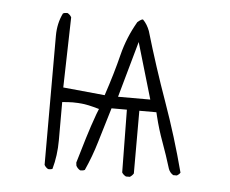

<svg xmlns="http://www.w3.org/2000/svg" viewBox="-38 -458 576 481"><g transform="rotate(5 250.0 -217.0)"><path d="M257.8 -216.3 297.4 -357.4 338.9 -216.3ZM304.7 -19Q310.5 -22.5 314 -28.3V-186H356.9L359.4 -175.8Q367.2 -143.6 378.7 -112.5Q390.1 -81.5 400.4 -47.9Q403.8 -38.1 412.6 -32.7H421.9Q427.2 -35.6 430.2 -40.5Q407.2 -128.4 376.7 -213.9Q346.2 -299.3 320.3 -387.2Q314 -403.8 303.7 -414.1Q302.7 -414.6 302.2 -414.6Q301.8 -414.6 300.3 -414.1Q296.4 -412.6 289.6 -406.7Q266.1 -366.2 254.9 -321.8Q243.2 -274.4 224.1 -217.3L119.1 -227.5L123.5 -404.3Q120.1 -410.6 113.8 -414.1Q112.3 -414.1 110.4 -414.1Q105.5 -414.1 102.1 -412.1Q89.4 -386.2 89.4 -355V-346.7V-30.3Q92.8 -23.9 99.1 -20.5Q100.6 -20.5 103.5 -20.5Q106.4 -20.5 109.9 -22Q119.6 -56.2 119.6 -94.7V-190.9Q139.2 -192.4 146 -192.4Q173.8 -192.4 198.7 -185.5L212.9 -181.6L207.5 -168Q196.3 -137.2 186.8 -106Q177.2 -74.7 168 -43L168.9 -35.2Q172.4 -28.3 179.2 -24.4Q180.7 -24.4 182.1 -24.4Q187 -24.4 190.9 -26.4Q207 -62 217.8 -98.6L244.1 -186H253.9H282.7L284.7 -28.3Q288.1 -22.5 294.9 -19Z"/></g></svg>

Font: NaikaiFont
Style: ExtraLight
Weight: 200
Version: Version 1.89